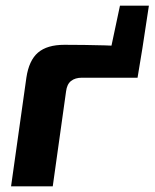

<svg xmlns="http://www.w3.org/2000/svg" viewBox="-20 -657 545 677"><path d="M207 -499Q277 -499 350 -497Q423 -495 482 -486L465 -383H269Q245 -383 230.5 -371.5Q216 -360 213 -335L166 0H19L73 -383Q82 -444 114 -471.5Q146 -499 207 -499ZM505 -637 482 -486 365 -458 403 -637Z"/></svg>

Font: Exo 2
Style: Bold Italic
Weight: 700
Italic angle: -8°
Designer: Natanael Gama
Foundry: Natanael Gama
Version: Version 2.010